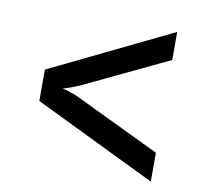

<svg xmlns="http://www.w3.org/2000/svg" viewBox="-65 -670 731 681"><g transform="rotate(10 300.0 -329.5)"><path d="M520 -60 81 -273V-386L520 -599V-498L220 -355Q200 -346 182 -339.5Q164 -333 155 -331Q165 -329 183.5 -323Q202 -317 220 -308L520 -164Z"/></g></svg>

Font: JetBrains Mono SemiBold
Style: Regular
Weight: 472
Monospace: yes
Designer: Philipp Nurullin, Konstantin Bulenkov
Foundry: JetBrains
Version: Version 2.305; ttfautohint (v1.8.4.7-5d5b)